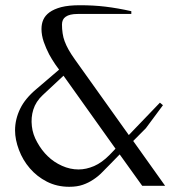

<svg xmlns="http://www.w3.org/2000/svg" viewBox="-20 -717 660 741"><path d="M403.8 -82 374 -51.8Q359.4 -36.6 340.8 -24.4Q322.3 -11.7 299.8 -3.9Q277.8 3.9 247.1 3.9Q199.7 3.9 160.6 -16.1Q122.6 -35.6 95.2 -67.4Q67.9 -99.1 53.2 -138.2Q38.1 -178.2 38.1 -213.9Q38.1 -256.8 58.1 -297.9Q77.1 -336.9 120.1 -373L208 -448.2Q207.5 -449.2 205.1 -452.4Q202.6 -455.6 199.5 -460Q196.3 -464.4 192.9 -469.2Q179.7 -488.8 169.9 -506.8Q157.7 -530.3 148.9 -555.2Q140.1 -581.1 140.1 -605Q140.1 -625 147 -640.6Q154.3 -657.2 170.9 -669.4Q188.5 -682.1 216.3 -689.5Q245.1 -696.8 288.1 -696.8Q340.8 -696.8 386.2 -691.4Q435.1 -685.5 486.8 -673.8V-663.1H279.8Q248.5 -663.1 233.4 -652.3Q219.2 -642.6 219.2 -622.1Q219.2 -605.5 221.7 -588.4Q224.1 -571.8 229.5 -557.6Q235.8 -541 244.6 -525.4Q253.9 -508.8 268.1 -488.8L477.1 -195.8L597.2 -320.8L608.9 -311L543 -222.2L494.1 -172.9L617.2 0H528.8L441.9 -121.1ZM425.8 -143.1 225.1 -424.8 145 -350.1Q118.2 -325.2 108.4 -293.5Q99.1 -263.2 103 -230Q106.4 -198.2 123.5 -168Q141.1 -136.2 164.1 -114.3Q187.5 -91.3 219.2 -77.1Q250.5 -63 283.2 -63Q312.5 -63 343.3 -76.2Q373.5 -89.4 402.8 -119.1Z"/></svg>

Font: SimahzazaarabicW05-Light
Style: Regular
Weight: 300
Designer: Ahmed zaza
Foundry: Ahmed zaza
Version: Version 1.001